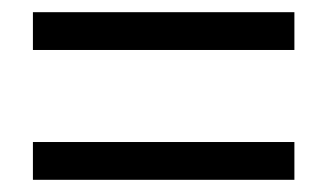

<svg xmlns="http://www.w3.org/2000/svg" viewBox="-20 -488 537 315"><path d="M34 -193V-255H463V-193ZM34 -406V-468H463V-406Z"/></svg>

Font: TypoPRO Source Sans Pro
Style: Regular
Weight: 400
Designer: Paul D. Hunt
Foundry: Adobe Systems Incorporated
Version: Version 2.020;PS 2.000;hotconv 1.0.86;makeotf.lib2.5.63406